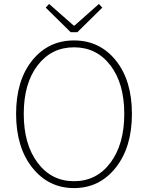

<svg xmlns="http://www.w3.org/2000/svg" viewBox="-20 -945 754 978"><path d="M569.5 -91Q487 13 357 13Q227 13 144.5 -91Q62 -195 62 -365Q62 -535 144 -637Q226 -739 357 -739Q488 -739 570 -637Q652 -535 652 -365Q652 -195 569.5 -91ZM171.5 -116Q242 -22 357 -22Q472 -22 542.5 -116Q613 -210 613 -365Q613 -520 542.5 -612Q472 -704 357 -704Q242 -704 171.5 -612Q101 -520 101 -365Q101 -210 171.5 -116ZM340 -781 213 -906 230 -925 355 -815H360L484 -925L501 -906L374 -781Z"/></svg>

Font: Noto Sans Korean Thin
Style: Regular
Weight: 250
Designer: Ryoko NISHIZUKA  (kana & ideographs); Paul D. Hunt (Latin, Greek & Cyrillic); Wenlong ZHANG  (bopomofo); Sandoll Communi
Foundry: Adobe Systems Incorporated
Version: Version 1.0001;PS 1;hotconv 1.0.78;makeotf.lib2.5.61930